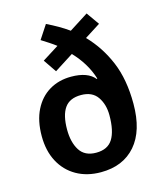

<svg xmlns="http://www.w3.org/2000/svg" viewBox="-115 -851 801 946"><g transform="rotate(-15 285.5 -378.0)"><path d="M209 -766Q238 -752 266 -736Q294 -720 319 -702L416 -764L462 -699L382 -648Q448 -580 486 -489.5Q524 -399 524 -275Q524 -137 460 -63.5Q396 10 283 10Q212 10 158.5 -20.5Q105 -51 75.5 -106.5Q46 -162 46 -237Q46 -315 73.5 -370Q101 -425 149.5 -454Q198 -483 261 -483Q346 -483 381 -439L384 -441Q371 -483 348 -520.5Q325 -558 294 -590L197 -528L152 -594L236 -647Q219 -660 200.5 -672Q182 -684 163 -696ZM285 -383Q227 -383 201 -346Q175 -309 175 -236Q175 -171 201 -130Q227 -89 285 -89Q344 -89 369.5 -130Q395 -171 395 -251Q395 -306 368.5 -344.5Q342 -383 285 -383Z"/></g></svg>

Font: Noto Sans Bengali SemiCondensed SemiBold
Style: Regular
Weight: 600
Width: 4
Designer: Joana Ranito - Universal Thirst; Jelle Bosma - Monotype Design Team
Foundry: Universal Thirst ehf.
Version: Version 3.000; ttfautohint (v1.8.4.7-5d5b)